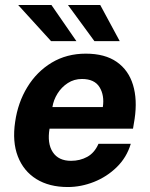

<svg xmlns="http://www.w3.org/2000/svg" viewBox="-20 -743 603 773"><path d="M253 10Q178 10 126.2 -22.2Q74.5 -54.5 51.8 -113.5Q29 -172.5 41 -252.5Q52 -330 90 -392.2Q128 -454.5 188.2 -490.8Q248.5 -527 325.5 -527Q402.5 -527 450 -493.8Q497.5 -460.5 515.5 -401.2Q533.5 -342 522 -264.5L515.5 -225H179.5Q169.5 -165.5 192.5 -130.5Q215.5 -95.5 266 -95.5Q302 -95.5 331.2 -111.5Q360.5 -127.5 376.5 -164H506.5Q490 -109 450 -70Q410 -31 358 -10.5Q306 10 253 10ZM191 -312H394Q401 -359 380.8 -392Q360.5 -425 310 -425Q278 -425 252.8 -408.5Q227.5 -392 211.5 -366.2Q195.5 -340.5 191 -312ZM383.5 -723 462 -577.5H360L253.5 -723ZM187 -723 287.5 -577.5H185.5L53 -723Z"/></svg>

Font: Public Sans
Style: Bold Italic
Weight: 700
Italic angle: -8°
Designer: The Public Sans project authors (U.S. Web Design System). Libre Franklin designed by Pablo Impallari and Rodrigo Fuenzal
Version: Version 1.008; ttfautohint (v1.8.1) -l 8 -r 50 -G 200 -x 14 